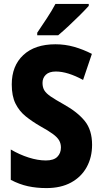

<svg xmlns="http://www.w3.org/2000/svg" viewBox="-20 -950 521 980"><path d="M450 -211Q450 -147 422.5 -97Q395 -47 343 -18.5Q291 10 217 10Q166 10 122.5 0.5Q79 -9 35 -32V-187Q79 -161 126 -146Q173 -131 214 -131Q254 -131 272.5 -149.5Q291 -168 291 -197Q291 -217 282 -233Q273 -249 250 -266Q227 -283 187 -305Q145 -329 111.5 -356Q78 -383 59 -421.5Q40 -460 40 -519Q40 -614 99 -669Q158 -724 263 -724Q312 -724 358 -711Q404 -698 449 -675L404 -542Q325 -585 265 -585Q231 -585 214 -568.5Q197 -552 197 -527Q197 -504 206.5 -488.5Q216 -473 239.5 -457Q263 -441 306 -417Q376 -378 413 -332Q450 -286 450 -211ZM433 -920Q417 -902 389.5 -874.5Q362 -847 332 -819Q302 -791 277 -770H170V-783Q195 -820 220 -858Q245 -896 263 -930H433Z"/></svg>

Font: Noto Sans Ethiopic Condensed ExtraBold
Style: Regular
Weight: 800
Width: 3
Designer: Monotype Design Team
Foundry: Monotype Imaging Inc.
Version: Version 2.102; ttfautohint (v1.8.4.7-5d5b)